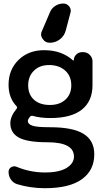

<svg xmlns="http://www.w3.org/2000/svg" viewBox="-20 -833 568 1061"><path d="M255.9 -252.9Q309.6 -252.9 341.8 -282.7Q374 -312.5 374 -361.3Q374 -413.1 339.8 -443.4Q305.7 -473.6 251 -473.6Q199.2 -473.6 167.5 -442.4Q135.7 -411.1 135.7 -361.3Q135.7 -311.5 167.5 -282.2Q199.2 -252.9 255.9 -252.9ZM388.7 32.2Q388.7 -46.9 241.2 -46.9Q130.9 -46.9 84 -72.8Q37.1 -98.6 37.1 -152.3Q37.1 -190.4 71.3 -231.4Q78.1 -239.3 71.3 -246.1Q27.3 -292 27.3 -364.3Q27.3 -448.2 82.5 -502Q137.7 -555.7 223.6 -555.7Q321.3 -555.7 383.8 -499Q384.8 -498 386.2 -498.5Q387.7 -499 387.7 -500Q387.7 -518.6 401.4 -531.7Q415 -544.9 433.6 -544.9H439.5Q460.9 -544.9 476.1 -529.8Q491.2 -514.6 491.2 -494.1V-362.3Q491.2 -274.4 432.6 -227.5Q374 -180.7 258.8 -180.7Q203.1 -180.7 162.1 -192.4Q151.4 -195.3 145.5 -187.5Q133.8 -173.8 133.8 -164.1Q133.8 -147.5 158.2 -138.7Q182.6 -129.9 256.8 -129.9Q382.8 -129.9 441.9 -93.3Q501 -56.6 501 19.5Q501 108.4 432.1 157.7Q363.3 207 228.5 207Q147.5 207 74.2 184.6Q52.7 177.7 40 158.7Q27.3 139.6 27.3 117.2Q27.3 99.6 42 90.8Q49.8 85.9 58.6 85.9Q65.4 85.9 72.3 88.9Q147.5 120.1 228.5 120.1Q306.6 120.1 347.7 95.2Q388.7 70.3 388.7 32.2ZM330.1 -813.5Q349.6 -813.5 362.3 -797.9Q371.1 -786.1 371.1 -773.4Q371.1 -767.6 369.1 -761.7L343.8 -666Q335.9 -634.8 311 -615.7Q286.1 -596.7 254.9 -596.7Q229.5 -596.7 215.8 -618.2Q207 -629.9 207 -643.6Q207 -652.3 211.9 -662.1L255.9 -764.6Q264.6 -787.1 285.2 -800.3Q305.7 -813.5 330.1 -813.5Z"/></svg>

Font: Gen Jyuu GothicX Medium
Style: Regular
Weight: 500
Designer: Ryoko NISHIZUKA (kana &amp; ideographs); Paul D. Hunt (Latin, Greek &amp; Cyrillic); Wenlong ZHANG (bopomofo); Sandoll C
Version: Version 1.058.20140828